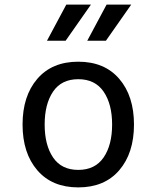

<svg xmlns="http://www.w3.org/2000/svg" viewBox="-20 -802 680 834"><path d="M78 -261Q78 -385 142 -459.5Q206 -534 320 -534Q434 -534 498 -459.5Q562 -385 562 -261Q562 -137 498 -62.5Q434 12 320 12Q206 12 142 -62.5Q78 -137 78 -261ZM467 -261Q467 -350 430 -404Q393 -458 320 -458Q247 -458 210.5 -404Q174 -350 174 -261Q174 -172 210.5 -118Q247 -64 320 -64Q393 -64 430 -118Q467 -172 467 -261ZM268 -782H375L265 -625H184ZM443 -782H550L440 -625H359Z"/></svg>

Font: AmikoRegular
Style: Regular
Weight: 400
Designer: Pablo Impallari, Rodrigo Fuenzalida, Andres Torresi
Foundry: Impallari Type
Version: Version 1.000; ttfautohint (v1.3)